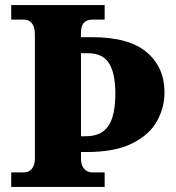

<svg xmlns="http://www.w3.org/2000/svg" viewBox="-20 -734 692 754"><path d="M24 0V-57H72Q84 -57 94 -62Q104 -67 110.5 -79.5Q117 -92 117 -113V-598Q117 -621 110.5 -634Q104 -647 94 -652Q84 -657 72 -657H24V-714H391V-657H342Q330 -657 319.5 -652Q309 -647 303.5 -635.5Q298 -624 298 -603V-588H342Q486 -588 556 -529Q626 -470 626 -371Q626 -311 596 -257.5Q566 -204 498.5 -170.5Q431 -137 320 -137H298V-111Q298 -92 304.5 -80Q311 -68 321 -62.5Q331 -57 342 -57H391V0ZM316 -199Q358 -199 383.5 -217Q409 -235 421 -272Q433 -309 433 -367Q433 -445 408.5 -485Q384 -525 325 -525H298V-199Z"/></svg>

Font: Noto Serif Gujarati ExtraBold
Style: Regular
Weight: 800
Version: Version 2.102